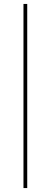

<svg xmlns="http://www.w3.org/2000/svg" viewBox="-20 -721 263 973"><path d="M99 -701H118V232H99Z"/></svg>

Font: Josefin Sans Thin Thin
Style: Regular
Weight: 250
Version: Version 2.001